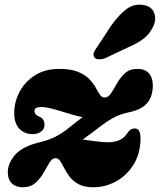

<svg xmlns="http://www.w3.org/2000/svg" viewBox="-20 -776 676 811"><path d="M573.5 -192Q573.5 -129 545.2 -82.5Q517 -36 471.5 -10.5Q426 15 374 15Q336.5 15 313 2.5Q289.5 -10 275.2 -28.2Q261 -46.5 251.8 -64.8Q242.5 -83 234.2 -95.5Q226 -108 214.5 -108Q200.5 -108 189.2 -89.5Q178 -71 164.2 -46.5Q150.5 -22 129.8 -3.5Q109 15 76 15Q47.5 15 30.2 -1.2Q13 -17.5 13 -49.5Q13 -85.5 43.5 -121.8Q74 -158 153.5 -176.5Q188.5 -185.5 212.8 -197.8Q237 -210 258.5 -226Q280.5 -244 298 -257.5Q315.5 -271 328.5 -281Q301.5 -286.5 268 -297Q234.5 -307.5 203.8 -315.8Q173 -324 154 -324Q125.5 -324 125.5 -307Q125.5 -301 129.5 -294.8Q133.5 -288.5 145.5 -283.5Q158 -278.5 163 -269.2Q168 -260 168 -248.5Q168 -230.5 153.5 -220Q139 -209.5 118.5 -209.5Q83.5 -209.5 61.8 -232.2Q40 -255 40 -298.5Q40 -345 62.5 -387.8Q85 -430.5 127.5 -457.8Q170 -485 230 -485Q278.5 -485 308.8 -472.8Q339 -460.5 356.5 -442.5Q374 -424.5 384 -406.2Q394 -388 402 -376Q410 -364 421.5 -364Q437.5 -364 449.2 -382.2Q461 -400.5 474.5 -424.5Q488 -448.5 508 -466.8Q528 -485 560 -485Q594 -485 610 -465.2Q626 -445.5 625.5 -413Q624.5 -365.5 600.2 -339Q576 -312.5 526 -302Q494 -295.5 468.5 -283.2Q443 -271 416 -251Q385 -227.5 364 -212Q343 -196.5 329.5 -186.5Q352.5 -184 382.8 -179.5Q413 -175 434.5 -175Q493 -175 516.5 -211.5Q524.5 -224.5 532.5 -229Q540.5 -233.5 550 -233.5Q560.5 -233.5 567 -224Q573.5 -214.5 573.5 -192ZM449.5 -667.5Q480 -711 512.5 -736.2Q545 -761.5 584.5 -755Q619.5 -750 630.5 -723Q641.5 -696 628.5 -667Q615 -636 590 -615.5Q565 -595 520 -575.5L425 -530.5Q411 -525 397.5 -525.5Q384 -526 378.5 -534Q372 -543.5 376.8 -554.8Q381.5 -566 391 -578.5Z"/></svg>

Font: Fraunces 9pt Soft Black
Style: Italic
Weight: 900
Italic angle: -16°
Version: Version 1.000;[b76b70a41]